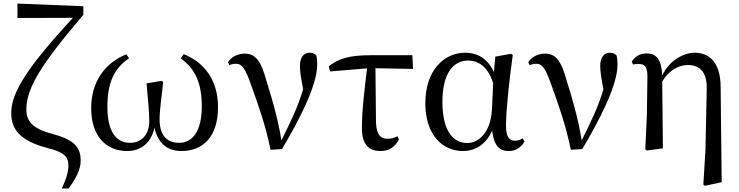

<svg xmlns="http://www.w3.org/2000/svg" viewBox="-20 -833 4148 1078"><path d="M327 225H366C409 164 433 118 433 69C433 2 405 -45 285 -78C168 -108 128 -147 128 -218C128 -339 212 -473 448 -750V-798L78 -813V-732L389 -733C135 -457 43 -314 43 -199C43 -104 95 -42 246 -2C350 23 364 54 364 98C364 133 351 174 327 225Z M694 15C770 15 830 -30 847 -117C867 -28 919 15 1000 15C1117 15 1204 -63 1204 -231C1204 -382 1129 -482 1011 -529L995 -505C1076 -447 1113 -366 1113 -236C1113 -91 1057 -31 986 -31C914 -31 876 -77 876 -163C876 -218 889 -298 896 -373L887 -379L803 -365C809 -281 818 -221 818 -155C818 -72 771 -31 710 -31C636 -31 583 -89 583 -232C583 -371 622 -450 705 -506L689 -528C573 -481 492 -379 492 -225C492 -67 577 15 694 15Z M1499 8 1563 4C1660 -158 1761 -354 1761 -470C1761 -490 1760 -504 1756 -521C1746 -532 1736 -537 1719 -537C1683 -537 1664 -509 1664 -462C1664 -433 1670 -392 1682 -332C1652 -230 1612 -150 1560 -45C1541 -165 1507 -281 1476 -379C1445 -493 1414 -532 1353 -532C1317 -532 1280 -515 1260 -484L1268 -467C1278 -472 1291 -475 1306 -475C1339 -475 1359 -445 1390 -355C1428 -250 1471 -131 1499 8Z M2117 15C2166 15 2197 -8 2220 -50L2212 -68C2195 -59 2178 -54 2156 -54C2118 -54 2094 -74 2091 -145L2088 -450L2299 -446L2295 -523H2063C1948 -523 1884 -507 1826 -461L1833 -432L2041 -449C2028 -342 2012 -221 2012 -113C2012 -20 2052 15 2117 15Z M2580 15C2642 15 2707 -17 2743 -100C2753 -16 2783 15 2837 15C2877 15 2909 -8 2925 -39L2914 -56C2901 -48 2890 -43 2871 -43C2838 -43 2821 -65 2821 -129C2821 -211 2839 -383 2859 -524L2849 -531L2761 -515L2753 -428C2720 -502 2663 -537 2591 -537C2475 -537 2368 -440 2368 -253C2368 -84 2457 15 2580 15ZM2749 -365 2742 -217C2734 -84 2664 -30 2604 -30C2518 -30 2464 -107 2464 -261C2464 -430 2531 -493 2608 -493C2665 -493 2720 -460 2749 -365Z M3185 8 3249 4C3346 -158 3447 -354 3447 -470C3447 -490 3446 -504 3442 -521C3432 -532 3422 -537 3405 -537C3369 -537 3350 -509 3350 -462C3350 -433 3356 -392 3368 -332C3338 -230 3298 -150 3246 -45C3227 -165 3193 -281 3162 -379C3131 -493 3100 -532 3039 -532C3003 -532 2966 -515 2946 -484L2954 -467C2964 -472 2977 -475 2992 -475C3025 -475 3045 -445 3076 -355C3114 -250 3157 -131 3185 8Z M3929 204 3938 210 4032 190 4026 -347C4025 -492 3954 -537 3880 -537C3822 -537 3739 -497 3698 -409C3694 -506 3661 -533 3609 -533C3570 -533 3543 -512 3527 -488L3534 -471C3545 -473 3555 -474 3565 -474C3601 -474 3615 -457 3615 -403L3612 -189L3603 5L3611 12L3702 0L3698 -375C3734 -438 3792 -468 3841 -468C3906 -468 3951 -432 3948 -331L3941 6Z"/></svg>

Font: Source Han Serif SC Medium
Style: Regular
Weight: 500
Designer: Ryoko NISHIZUKA 西塚涼子 (kana & ideographs); Frank Grießhammer (Latin, Greek & Cyrillic); Wenlong ZHANG 张文龙 (bopomofo); San
Foundry: Adobe
Version: Version 2.003;hotconv 1.1.1;makeotfexe 2.6.0